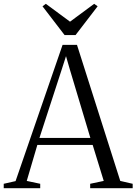

<svg xmlns="http://www.w3.org/2000/svg" viewBox="-28 -985 715 1005"><path d="M53.5 -37 299.5 -750H375L601.5 -38L666.5 -23V0H444V-23L515 -38L457 -226.5H167.5L112 -38L182.5 -23V0H-8.5V-23ZM445 -263 338 -620 317.5 -691 294.5 -619.5 178.5 -263ZM310 -801.5 194.5 -952 212 -965 338.5 -871.5 465 -965 483 -952 367.5 -801.5Z"/></svg>

Font: Merriweather 120pt Light
Style: Regular
Weight: 300
Version: Version 2.100